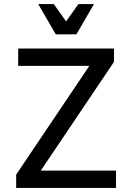

<svg xmlns="http://www.w3.org/2000/svg" viewBox="-20 -930 654 950"><path d="M60 -66 422 -604H70V-690H544V-624L182 -86H554V0H60ZM445 -910 358 -760H256L169 -910H246L307 -824L368 -910Z"/></svg>

Font: Radio Canada
Style: Regular
Weight: 400
Designer: Charles Daoud, Etienne Aubert Bonn, Alexandre Saumier Demers, Jacques Le Bailly
Foundry: Radio-Canada
Version: Version 2.104;gftools[0.9.28.dev5+ged2979d]